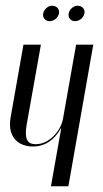

<svg xmlns="http://www.w3.org/2000/svg" viewBox="-20 -651 360 671"><path d="M131 -604C128 -589 139 -577 153 -577C169 -577 183 -589 186 -604C189 -619 178 -631 162 -631C148 -631 134 -619 131 -604ZM220 -604C217 -589 228 -577 242 -577C258 -577 272 -589 275 -604C278 -619 267 -631 251 -631C237 -631 223 -619 220 -604ZM193 -203H194L158 0H219L306 -495H246L200 -235C192 -193 152 -147 105 -147C75 -147 65 -166 73 -214L123 -495H62L17 -240C5 -170 46 -139 95 -139C136 -139 170 -161 193 -203Z"/></svg>

Font: Moniqa Ita Display
Style: Italic
Weight: 400
Italic angle: -10°
Designer: Rajesh Rajput
Foundry: Rajesh Rajput
Version: Version 1.000